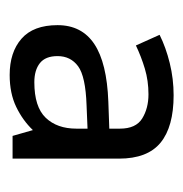

<svg xmlns="http://www.w3.org/2000/svg" viewBox="-11 -751 379 397"><g transform="rotate(90 178.5 -552.5)"><path d="M177 -722Q242 -722 275 -695Q308 -668 308 -609V-389H261L249 -431Q229 -410 201 -396.5Q173 -383 135 -383Q88 -383 60 -407.5Q32 -432 32 -482Q32 -532 71 -558Q110 -584 190 -587L246 -589V-611Q246 -644 225 -657Q204 -670 175 -670Q147 -670 122 -662.5Q97 -655 74 -644L52 -693Q78 -706 110.5 -714Q143 -722 177 -722ZM198 -542Q138 -540 117 -524.5Q96 -509 96 -482Q96 -457 110.5 -445.5Q125 -434 150 -434Q201 -434 223.5 -457.5Q246 -481 246 -521V-544Z"/></g></svg>

Font: Noto Sans Ol Chiki
Style: Regular
Weight: 400
Designer: Monotype Design Team, Lewis McGuffie
Foundry: Monotype Imaging Inc.
Version: Version 2.003